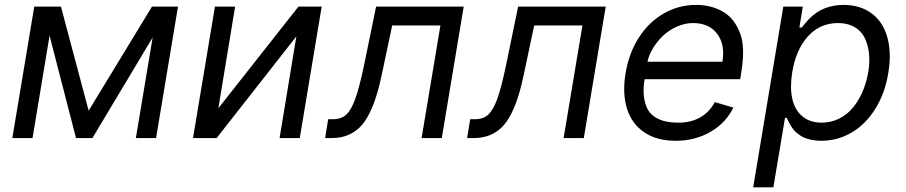

<svg xmlns="http://www.w3.org/2000/svg" viewBox="-20 -573 3759 797"><path d="M348 -113.6 610.8 -545.5H718.8L627.8 0H544L613.6 -417.3L363.6 0H295.5L185.7 -425.1L115.1 0H31.2L122.2 -545.5H233Z M886.4 -123.6 1218.8 -545.5H1315.3L1224.4 0H1140.6L1210.2 -421.9L879.3 0H781.2L872.2 -545.5H956Z M1329.5 0 1342.3 -78.1H1362.2Q1396 -78.1 1416.9 -96.9Q1437.9 -115.8 1454.9 -163Q1471.9 -210.2 1491.5 -304L1541.2 -545.5H1904.8L1813.9 0H1730.1L1808.2 -467.3H1608L1566.8 -272.7Q1555.4 -217 1542.4 -175.4Q1529.5 -133.9 1512.1 -99.6Q1494.7 -65.3 1473 -44.2Q1451.3 -23.1 1422.6 -11.5Q1393.8 0 1358 0Z M1919 0 1931.8 -78.1H1951.7Q1985.4 -78.1 2006.4 -96.9Q2027.3 -115.8 2044.4 -163Q2061.4 -210.2 2081 -304L2130.7 -545.5H2494.3L2403.4 0H2319.6L2397.7 -467.3H2197.4L2156.2 -272.7Q2144.9 -217 2131.9 -175.4Q2119 -133.9 2101.6 -99.6Q2084.2 -65.3 2062.5 -44.2Q2040.8 -23.1 2012.1 -11.5Q1983.3 0 1947.4 0Z M2784.1 11.4Q2706.3 11.4 2654.5 -23.6Q2602.6 -58.6 2582.7 -121.8Q2562.9 -185 2576.7 -268.5Q2590.2 -351.6 2631.4 -416.2Q2672.6 -480.8 2734.6 -516.7Q2796.5 -552.6 2869.3 -552.6Q2898.8 -552.6 2925.2 -546.5Q2951.7 -540.5 2976.6 -527Q3001.4 -513.5 3019.4 -492.4Q3037.3 -471.2 3049.9 -440.9Q3062.5 -410.5 3064.3 -370.6Q3066.1 -330.6 3058.2 -279.8L3052.6 -244.3H2655.9Q2649.1 -204.5 2652.7 -174.4Q2656.2 -144.2 2666.5 -123.2Q2676.8 -102.3 2696 -89Q2715.2 -75.6 2739.9 -69.8Q2764.6 -63.9 2796.9 -63.9Q2847.7 -63.9 2886 -85.4Q2924.4 -106.9 2947.4 -149.1L3024.1 -126.4Q2994 -63.6 2930 -26.1Q2866.1 11.4 2784.1 11.4ZM2667.6 -316.8H2978.7Q2990.8 -387.1 2957.4 -432.2Q2924 -477.3 2856.5 -477.3Q2823.5 -477.3 2791 -463.1Q2758.5 -448.9 2733.8 -426Q2709.2 -403.1 2691.6 -374.5Q2674 -345.9 2667.6 -316.8Z M3106.5 204.5 3231.5 -545.5H3312.5L3298.3 -458.8H3308.2Q3330.6 -486.5 3339.8 -495.7Q3396.3 -552.6 3481.5 -552.6Q3550.1 -552.6 3597.1 -518.3Q3644.2 -484 3662.8 -420.1Q3681.5 -356.2 3667.6 -271.3Q3653.8 -186.1 3613.6 -121.6Q3573.5 -57.2 3515.3 -22.9Q3457 11.4 3389.2 11.4Q3368.6 11.4 3350.9 7.8Q3333.1 4.3 3320.5 -0.7Q3307.9 -5.7 3296.5 -14.2Q3285.2 -22.7 3278.6 -29.7Q3272 -36.6 3265.3 -47.1Q3258.5 -57.5 3255.5 -63.4Q3252.5 -69.2 3248.2 -78.5Q3246.4 -82 3245.7 -83.8H3238.6L3190.3 204.5ZM3268.5 -272.7Q3258.5 -210.6 3268.6 -163.9Q3278.8 -117.2 3310 -90.6Q3341.3 -63.9 3390.6 -63.9Q3429 -63.9 3462.2 -80.1Q3495.4 -96.2 3519.4 -124.8Q3543.3 -153.4 3559.8 -190.9Q3576.3 -228.3 3583.8 -272.7Q3591.6 -316.1 3587 -353.3Q3582.4 -390.6 3568.2 -418.1Q3554 -445.7 3525.9 -461.5Q3497.9 -477.3 3458.8 -477.3Q3383.5 -477.3 3333.6 -421.9Q3283.7 -366.5 3268.5 -272.7Z"/></svg>

Font: Karasuma Gothic
Style: Italic
Weight: 400
Italic angle: -9.39999°
Designer: Rasmus Andersson / Ryoko Nishizuka
Foundry: Genbu
Version: Version 1.00